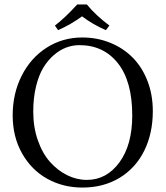

<svg xmlns="http://www.w3.org/2000/svg" viewBox="-20 -825 739 857"><path d="M367.7 -805.2Q405.8 -757.8 468.3 -710.9L452.6 -690.4Q394 -715.8 346.2 -752Q295.9 -715.3 239.3 -690.4L225.1 -710.9Q270 -745.1 324.7 -805.2ZM334.5 -623.5Q304.7 -623.5 276.1 -613Q247.6 -602.5 220.5 -579.3Q193.4 -556.2 173.1 -522.5Q152.8 -488.8 140.6 -438.2Q128.4 -387.7 128.4 -327.1Q128.4 -257.3 148.9 -198.7Q169.4 -140.1 203.4 -102.1Q237.3 -64 279.8 -43Q322.3 -22 367.7 -22Q455.6 -22 512.9 -100.1Q570.3 -178.2 570.3 -309.6Q570.3 -461.9 506.3 -542.7Q442.4 -623.5 334.5 -623.5ZM662.1 -329.1Q662.1 -229.5 623.8 -152.1Q585.4 -74.7 513.7 -31.2Q441.9 12.2 348.1 12.2Q261.7 12.2 191.2 -26.9Q120.6 -65.9 78.6 -140.1Q36.6 -214.4 36.6 -310.1Q36.6 -407.2 76.7 -486.8Q116.7 -566.4 188 -612.1Q259.3 -657.7 347.2 -657.7Q414.1 -657.7 472.2 -634Q530.3 -610.4 572.3 -567.9Q614.3 -525.4 638.2 -463.9Q662.1 -402.3 662.1 -329.1Z"/></svg>

Font: Libertinage
Style: f
Weight: 400
Designer: OSP
Foundry: OSP
Version: Version 1.0; 2008; OFL relea